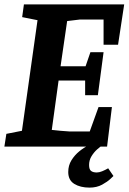

<svg xmlns="http://www.w3.org/2000/svg" viewBox="-33 -668 586 875"><path d="M436 -7Q424 0 409.5 13Q395 26 384 44Q373 62 373 84Q373 104 382 111Q391 118 408 118Q419 118 432.5 112.5Q446 107 460 99L484 134Q484 134 470.5 147Q457 160 432.5 173.5Q408 187 375 187Q333 187 305.5 170Q278 153 278 116Q278 86 292.5 62.5Q307 39 328.5 21.5Q350 4 373 -7ZM-4 -58 67 -72 138 -576 68 -590 76 -648H533L505 -464H439V-579H331L273 -572L243 -366H357L379 -430H439L413 -234H355V-301H234L203 -76Q222 -74 242 -72Q262 -70 282 -69H376L416 -180H477L455 0H-13Z"/></svg>

Font: Faustina VF Beta
Style: Italic
Weight: 400
Italic angle: -8°
Designer: Alfonso Garcia
Foundry: Omnibus-Type
Version: Version 1.006